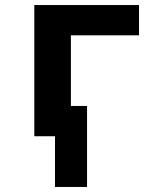

<svg xmlns="http://www.w3.org/2000/svg" viewBox="-20 -540 640 761"><path d="M198 201V0H116V-520H531V-400H261V-120H325V201Z"/></svg>

Font: Iosevka SS04 Heavy Extended
Style: Regular
Weight: 900
Width: 7
Monospace: yes
Designer: Belleve Invis
Foundry: Belleve Invis
Version: Version 19.0.0; ttfautohint (v1.8.4)